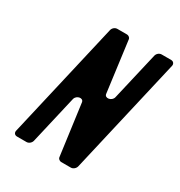

<svg xmlns="http://www.w3.org/2000/svg" viewBox="-159 -780 839 893"><g transform="rotate(30 260.5 -333.5)"><path d="M297 0H349C361 0 373 -10 376 -22L520 -645C523 -657 515 -667 503 -667H452C439 -667 428 -657 425 -645L365 -387C359 -363 323 -357 320 -379L284 -653C283 -660 274 -667 266 -667H214C201 -667 190 -657 187 -645L43 -22C40 -10 47 0 60 0H111C123 0 135 -10 138 -22L198 -281C204 -305 239 -311 242 -289L279 -14C280 -7 289 0 297 0Z"/></g></svg>

Font: DIN Rundschrift
Style: EngKursiv
Weight: 400
Width: 3
Version: Version 1.027